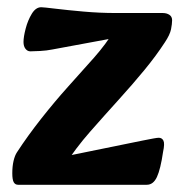

<svg xmlns="http://www.w3.org/2000/svg" viewBox="-20 -511 511 531"><path d="M30 0Q22 0 18 -7Q14 -14 14 -32Q14 -51 17.5 -66Q21 -81 27 -90Q57 -136 94.5 -183.5Q132 -231 168 -271Q206 -313 240 -351.5Q274 -390 296 -427L340 -414L124 -374Q109 -371 91 -370Q73 -369 64 -369Q56 -369 50.5 -376Q45 -383 45 -395Q45 -409 51 -432Q57 -455 68 -473Q79 -491 94 -491Q100 -491 133 -487Q166 -483 211 -479Q256 -475 300 -475H430Q441 -475 448.5 -470Q456 -465 456 -455Q456 -445 453 -430Q450 -415 436 -394Q412 -357 379.5 -317.5Q347 -278 308 -235Q269 -192 229 -146.5Q189 -101 157 -51L113 -69L373 -122Q393 -126 404 -128Q415 -130 419 -130Q428 -130 432 -122Q436 -114 431 -91Q424 -43 414 -21.5Q404 0 386 0Z"/></svg>

Font: Alkatra SemiBold
Style: Regular
Weight: 600
Designer: Suman Bhandary
Version: Version 1.100;gftools[0.9.22]